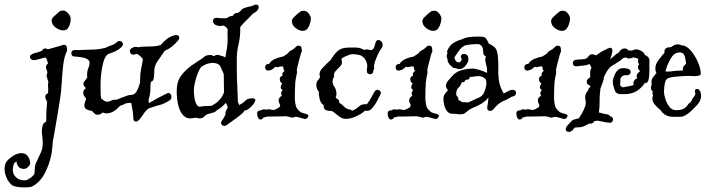

<svg xmlns="http://www.w3.org/2000/svg" viewBox="-130 -513 3112 840"><path d="M146 -380Q131 -380 113.5 -392.5Q96 -405 96 -424Q96 -432 104.5 -440Q113 -448 118 -452Q126 -459 130.5 -463Q135 -467 146 -467Q158 -467 168.5 -454.5Q179 -442 179 -433Q180 -426 177.5 -413.5Q175 -401 168 -390.5Q161 -380 146 -380ZM8 304Q6 305 -3 306Q-12 307 -23 307Q-39 307 -55.5 304.5Q-72 302 -80 295Q-94 282 -102 263Q-110 244 -110 226Q-110 205 -100 192Q-89 179 -71 168Q-53 157 -36 157Q-22 157 -12 166Q-2 175 2 197Q4 205 -6 216Q-16 227 -28 226Q-43 224 -49 216.5Q-55 209 -56.5 201.5Q-58 194 -58 194Q-68 198 -71 209Q-74 220 -74 230Q-74 249 -60 262.5Q-46 276 -25 276Q-21 276 -17.5 275.5Q-14 275 -10 274L-7 271Q-5 270 -2 268.5Q1 267 4 265Q12 259 20 249Q22 237 22 225Q22 213 27 201Q37 178 43.5 165.5Q50 153 53.5 142Q57 131 57 114Q57 108 56.5 100.5Q56 93 55 84Q54 79 53.5 73Q53 67 53 61Q53 48 56.5 36.5Q60 25 70 20L72 19Q72 -4 73 -25.5Q74 -47 76 -68Q75 -71 73.5 -73.5Q72 -76 71 -78Q68 -84 68 -89Q68 -101 80 -105L81 -121Q81 -126 80.5 -131Q80 -136 80 -141Q80 -150 82 -154L80 -159Q72 -182 74.5 -186Q77 -190 77 -197Q77 -202 73 -210Q71 -216 71 -218Q71 -228 79 -234L80 -235Q79 -240 76.5 -247.5Q74 -255 71 -260Q67 -262 62 -260Q56 -258 54 -258Q46 -256 37.5 -253.5Q29 -251 20 -250H17Q10 -250 5.5 -254.5Q1 -259 1 -263Q1 -272 12 -277Q18 -280 35.5 -284.5Q53 -289 55 -293Q59 -301 68 -301Q75 -301 79 -297L82 -298Q105 -304 126.5 -310.5Q148 -317 148 -317Q158 -317 160.5 -312Q163 -307 163 -300Q164 -292 163 -290Q151 -266 146.5 -228Q142 -190 140 -150.5Q138 -111 133 -82Q129 -54 123 -19.5Q117 15 111.5 48.5Q106 82 101 107Q99 134 96 157Q86 209 64 248.5Q42 288 8 304Z M478 12Q471 19 465 19Q453 19 453 2Q453 -14 450 -30.5Q447 -47 444 -63Q437 -63 431.5 -62.5Q426 -62 421 -61Q409 -54 395 -50Q391 -46 386.5 -41Q382 -36 372 -29Q365 -24 355.5 -20.5Q346 -17 335 -17Q331 -17 327.5 -18Q324 -19 322 -20L320 -21L318 -20Q314 -16 309 -13.5Q304 -11 298 -11Q289 -11 283 -16.5Q277 -22 272 -28Q239 -32 239 -51Q239 -61 247 -82Q234 -95 234 -107Q234 -118 246 -128Q235 -138 235 -146Q235 -153 241 -159.5Q247 -166 252 -175Q251 -179 251 -185Q251 -202 256.5 -215Q262 -228 262 -238Q262 -249 249 -256Q236 -263 195 -266Q188 -266 185 -270.5Q182 -275 182 -279Q182 -294 197 -294H215Q232 -294 244 -295Q256 -296 272 -296Q300 -296 332 -304Q345 -311 358 -315Q371 -319 383 -330Q387 -334 393 -334Q399 -334 403.5 -329.5Q408 -325 408 -320Q408 -314 403 -309Q393 -298 377 -290Q361 -282 344 -277Q339 -274 335 -269Q327 -260 321 -236.5Q315 -213 312.5 -188.5Q310 -164 310 -150V-120Q310 -110 310.5 -100Q311 -90 313 -82L325 -73Q331 -68 339 -68Q348 -68 356 -72.5Q364 -77 374 -77Q376 -77 379 -77Q382 -77 384 -78Q393 -83 409 -88Q417 -91 426 -94.5Q435 -98 445 -98Q459 -98 468 -114Q477 -130 483 -152V-166Q483 -191 487.5 -211.5Q492 -232 495 -254Q487 -267 470 -277Q466 -276 463.5 -276Q461 -276 459 -275Q458 -275 457 -274.5Q456 -274 454 -274Q446 -274 442 -279Q438 -284 438 -289Q438 -300 449 -303Q454 -308 462 -308Q464 -308 467 -308Q470 -308 473 -306Q487 -309 501 -309Q522 -309 539.5 -310Q557 -311 573 -316Q586 -332 601.5 -343.5Q617 -355 635 -359Q637 -359 638.5 -359.5Q640 -360 641 -360Q654 -360 654 -348Q654 -341 649 -336Q622 -303 591 -291Q573 -266 559 -245Q545 -224 545 -203Q545 -188 543 -172.5Q541 -157 530 -155Q529 -149 528.5 -142.5Q528 -136 528 -130Q528 -123 528 -116.5Q528 -110 526 -104Q526 -97 523 -88Q520 -79 520 -71Q520 -68 522 -62Q542 -74 561.5 -84.5Q581 -95 600 -104Q609 -109 614.5 -103Q620 -97 620 -89Q620 -79 612 -74Q589 -59 571.5 -54.5Q554 -50 521 -39Q508 -30 498 -14.5Q488 1 478 12Z M862 34Q859 35 856.5 36.5Q854 38 851 38Q846 38 841.5 34Q837 30 837 24Q837 20 842 13Q847 7 850.5 0Q854 -7 857 -13Q857 -15 856.5 -15.5Q856 -16 856 -17Q856 -25 860 -30.5Q864 -36 866 -43Q866 -47 863.5 -52Q861 -57 858 -63Q841 -43 818 -30Q814 -25 808 -22L791 -17Q787 -16 782 -14.5Q777 -13 772 -11Q765 -4 759.5 0.5Q754 5 743 5Q738 5 734 3.5Q730 2 725 2Q721 2 715.5 3.5Q710 5 703 5Q684 5 672 -8Q660 -21 653.5 -40Q647 -59 645 -79Q643 -99 643 -112Q643 -155 661 -180Q679 -205 705 -224Q707 -226 708.5 -227Q710 -228 712 -229Q723 -237 734 -244Q745 -251 756 -258L758 -260Q770 -272 785 -272H791Q791 -272 791.5 -272.5Q792 -273 793 -273Q795 -273 799.5 -270Q804 -267 806 -268Q816 -273 820 -273Q824 -273 828 -272Q832 -271 837 -269Q842 -268 847 -266Q852 -264 856 -262Q859 -282 862.5 -301Q866 -320 866 -339Q866 -347 865.5 -359.5Q865 -372 866 -385Q862 -392 856.5 -396.5Q851 -401 844 -401H841Q839 -400 836.5 -399.5Q834 -399 830 -399Q830 -399 827.5 -399.5Q825 -400 821 -401Q802 -406 802 -421Q802 -435 817 -435Q825 -435 829.5 -434Q834 -433 844 -433H858Q867 -436 873 -440Q879 -444 889 -444Q895 -457 911 -457Q922 -463 925.5 -469Q929 -475 945 -480Q954 -483 963 -484.5Q972 -486 980 -490Q985 -493 990 -493Q1002 -493 1002 -481Q1002 -475 996 -467.5Q990 -460 976 -453Q967 -442 949.5 -425.5Q932 -409 921 -395V-380Q921 -349 913.5 -318.5Q906 -288 906 -257V-212Q906 -173 908 -138Q910 -103 911 -65Q913 -62 915 -58.5Q917 -55 918 -52Q921 -58 929 -60Q939 -68 947 -75.5Q955 -83 975 -83Q987 -83 987 -75Q987 -68 978.5 -57Q970 -46 959.5 -38Q949 -30 943 -30H940L939 -28Q936 -21 919.5 -8Q903 5 885.5 17Q868 29 862 34ZM740 -46Q753 -48 766 -49Q779 -50 795 -50Q837 -71 850 -109Q850 -127 849.5 -147Q849 -167 849 -189Q842 -206 834.5 -221.5Q827 -237 801 -238Q794 -238 781 -235Q768 -232 751 -221Q742 -210 734.5 -190.5Q727 -171 722.5 -150.5Q718 -130 718 -115Q718 -101 722 -78Q726 -55 740 -46Z M1194 -378Q1179 -378 1163 -390.5Q1147 -403 1147 -421Q1147 -429 1156 -438Q1165 -447 1171 -452L1185 -463Q1187 -465 1191.5 -465.5Q1196 -466 1199 -466Q1212 -466 1221 -453.5Q1230 -441 1230 -432Q1230 -424 1226.5 -411Q1223 -398 1215.5 -388Q1208 -378 1194 -378ZM1204 8Q1204 8 1198 6Q1196 6 1193 5Q1190 4 1187 3Q1180 1 1174 -0.5Q1168 -2 1166 -2Q1162 -2 1156 0Q1150 2 1148 2Q1147 2 1144.5 1Q1142 0 1141 0Q1138 -1 1135 -2Q1132 -3 1128 -3Q1123 -5 1116 -4.5Q1109 -4 1106 -4L1045 -3Q1042 -3 1041 -4Q1033 0 1027 0H1024Q1017 10 1010 10Q1003 10 999 2Q995 -6 995 -16Q995 -30 1009 -30H1012Q1018 -35 1026 -35Q1029 -35 1035 -33Q1041 -35 1045 -35Q1051 -35 1055.5 -33.5Q1060 -32 1066 -32Q1071 -32 1079 -36Q1087 -40 1093 -44L1096 -53Q1089 -65 1089 -74Q1089 -86 1103 -94Q1100 -100 1100 -105Q1100 -112 1107 -119Q1098 -124 1098 -132Q1098 -137 1102 -144Q1104 -146 1105 -148Q1094 -153 1094 -167Q1094 -179 1106 -181Q1106 -183 1105.5 -184Q1105 -185 1105 -186Q1105 -192 1108 -196Q1111 -200 1115 -203Q1108 -211 1110 -220Q1106 -224 1097 -222Q1096 -222 1095 -221.5Q1094 -221 1092 -221Q1086 -219 1084 -219L1074 -221Q1072 -219 1072 -218Q1061 -208 1052.5 -206Q1044 -204 1044 -204Q1030 -204 1030 -219Q1030 -224 1033.5 -228.5Q1037 -233 1044 -233H1047Q1055 -247 1073 -255Q1091 -263 1107 -265Q1112 -268 1117 -271Q1122 -274 1126 -277Q1128 -278 1129.5 -280Q1131 -282 1132 -283L1134 -285Q1135 -286 1135 -286.5Q1135 -287 1135 -287L1143 -292L1152 -297Q1153 -297 1157 -301Q1160 -304 1165.5 -309Q1171 -314 1175 -313Q1185 -313 1187.5 -308Q1190 -303 1190 -295Q1191 -288 1190 -286Q1189 -285 1187.5 -281.5Q1186 -278 1184 -270Q1180 -257 1176.5 -241.5Q1173 -226 1169 -211Q1168 -207 1169 -202.5Q1170 -198 1169 -193Q1167 -183 1165 -173.5Q1163 -164 1162 -154Q1161 -142 1160.5 -124.5Q1160 -107 1160 -93.5Q1160 -80 1160 -77Q1160 -74 1161.5 -64Q1163 -54 1165 -47Q1171 -33 1186 -22Q1188 -21 1191 -20Q1194 -19 1196 -18L1208 -15Q1212 -14 1215.5 -12Q1219 -10 1219 -7V-6Q1219 -1 1214 3.5Q1209 8 1204 8Z M1383 7Q1370 7 1358.5 -0.5Q1347 -8 1337 -17Q1327 -26 1318 -28Q1305 -27 1295 -32Q1285 -37 1286 -53Q1273 -61 1268.5 -79.5Q1264 -98 1265 -112Q1254 -123 1254 -142Q1254 -155 1260 -161Q1266 -167 1271 -177L1270 -178Q1268 -184 1268 -188Q1268 -203 1282 -216.5Q1296 -230 1308 -243Q1311 -246 1313 -247Q1319 -253 1322 -259Q1338 -284 1353.5 -294.5Q1369 -305 1400 -305H1425Q1446 -305 1465 -294Q1468 -297 1474 -297Q1479 -297 1483 -295.5Q1487 -294 1492 -294Q1503 -294 1507 -306.5Q1511 -319 1513 -326Q1516 -338 1526 -338Q1532 -338 1538 -332Q1544 -326 1544 -317Q1544 -307 1537 -299L1531 -290L1529 -286Q1522 -273 1515.5 -257Q1509 -241 1506 -225L1507 -215Q1507 -212 1506 -210Q1505 -208 1504 -206L1503 -202Q1503 -195 1498.5 -191.5Q1494 -188 1489 -188Q1484 -188 1479.5 -191.5Q1475 -195 1475 -202Q1475 -208 1475.5 -214Q1476 -220 1477 -226Q1473 -256 1451 -269Q1436 -276 1410 -276Q1405 -276 1394.5 -272Q1384 -268 1374.5 -263Q1365 -258 1364 -256Q1364 -256 1363.5 -255.5Q1363 -255 1364 -253L1365 -249Q1369 -234 1359 -223.5Q1349 -213 1339 -203Q1329 -193 1332 -178Q1325 -167 1325 -158Q1325 -145 1333.5 -132.5Q1342 -120 1342 -100Q1342 -96 1341 -93.5Q1340 -91 1339 -89L1338 -87Q1343 -81 1348.5 -78.5Q1354 -76 1354 -65V-64Q1365 -57 1375.5 -46.5Q1386 -36 1399 -34Q1406 -34 1410 -28Q1429 -36 1441 -47.5Q1453 -59 1475 -57L1478 -61Q1487 -73 1494 -85.5Q1501 -98 1508 -111Q1513 -120 1521 -120Q1529 -120 1534 -113.5Q1539 -107 1534 -99Q1530 -91 1521 -73.5Q1512 -56 1500.5 -42Q1489 -28 1476 -28Q1470 -28 1467 -29Q1454 -16 1429 -4.5Q1404 7 1383 7Z M1765 -378Q1750 -378 1734 -390.5Q1718 -403 1718 -421Q1718 -429 1727 -438Q1736 -447 1742 -452L1756 -463Q1758 -465 1762.5 -465.5Q1767 -466 1770 -466Q1783 -466 1792 -453.5Q1801 -441 1801 -432Q1801 -424 1797.5 -411Q1794 -398 1786.5 -388Q1779 -378 1765 -378ZM1775 8Q1775 8 1769 6Q1767 6 1764 5Q1761 4 1758 3Q1751 1 1745 -0.5Q1739 -2 1737 -2Q1733 -2 1727 0Q1721 2 1719 2Q1718 2 1715.5 1Q1713 0 1712 0Q1709 -1 1706 -2Q1703 -3 1699 -3Q1694 -5 1687 -4.5Q1680 -4 1677 -4L1616 -3Q1613 -3 1612 -4Q1604 0 1598 0H1595Q1588 10 1581 10Q1574 10 1570 2Q1566 -6 1566 -16Q1566 -30 1580 -30H1583Q1589 -35 1597 -35Q1600 -35 1606 -33Q1612 -35 1616 -35Q1622 -35 1626.5 -33.5Q1631 -32 1637 -32Q1642 -32 1650 -36Q1658 -40 1664 -44L1667 -53Q1660 -65 1660 -74Q1660 -86 1674 -94Q1671 -100 1671 -105Q1671 -112 1678 -119Q1669 -124 1669 -132Q1669 -137 1673 -144Q1675 -146 1676 -148Q1665 -153 1665 -167Q1665 -179 1677 -181Q1677 -183 1676.5 -184Q1676 -185 1676 -186Q1676 -192 1679 -196Q1682 -200 1686 -203Q1679 -211 1681 -220Q1677 -224 1668 -222Q1667 -222 1666 -221.5Q1665 -221 1663 -221Q1657 -219 1655 -219L1645 -221Q1643 -219 1643 -218Q1632 -208 1623.5 -206Q1615 -204 1615 -204Q1601 -204 1601 -219Q1601 -224 1604.5 -228.5Q1608 -233 1615 -233H1618Q1626 -247 1644 -255Q1662 -263 1678 -265Q1683 -268 1688 -271Q1693 -274 1697 -277Q1699 -278 1700.5 -280Q1702 -282 1703 -283L1705 -285Q1706 -286 1706 -286.5Q1706 -287 1706 -287L1714 -292L1723 -297Q1724 -297 1728 -301Q1731 -304 1736.5 -309Q1742 -314 1746 -313Q1756 -313 1758.5 -308Q1761 -303 1761 -295Q1762 -288 1761 -286Q1760 -285 1758.5 -281.5Q1757 -278 1755 -270Q1751 -257 1747.5 -241.5Q1744 -226 1740 -211Q1739 -207 1740 -202.5Q1741 -198 1740 -193Q1738 -183 1736 -173.5Q1734 -164 1733 -154Q1732 -142 1731.5 -124.5Q1731 -107 1731 -93.5Q1731 -80 1731 -77Q1731 -74 1732.5 -64Q1734 -54 1736 -47Q1742 -33 1757 -22Q1759 -21 1762 -20Q1765 -19 1767 -18L1779 -15Q1783 -14 1786.5 -12Q1790 -10 1790 -7V-6Q1790 -1 1785 3.5Q1780 8 1775 8Z M1850 -15Q1835 -15 1826 -26.5Q1817 -38 1813.5 -53Q1810 -68 1810 -80Q1810 -93 1816 -101.5Q1822 -110 1830 -119L1829 -120Q1821 -128 1821 -137Q1821 -149 1830.5 -160Q1840 -171 1847 -179Q1864 -199 1890 -206Q1916 -213 1941 -213Q1947 -213 1966 -207.5Q1985 -202 2001 -194Q2001 -203 2000.5 -211.5Q2000 -220 1997 -230Q1996 -235 1994.5 -241Q1993 -247 1993 -253Q1993 -260 1996 -266Q1984 -271 1984 -284Q1984 -320 1959 -320Q1928 -320 1904 -314Q1891 -308 1882 -296.5Q1873 -285 1860 -265Q1858 -261 1858 -259Q1860 -255 1861.5 -251.5Q1863 -248 1865 -245Q1872 -240 1881 -240Q1881 -240 1885.5 -245Q1890 -250 1890 -251V-255Q1886 -260 1886 -265Q1886 -277 1901 -277Q1908 -277 1913.5 -272Q1919 -267 1919 -255V-251Q1919 -241 1907 -226Q1895 -211 1881 -211Q1876 -211 1870.5 -212.5Q1865 -214 1860 -215Q1856 -215 1852 -217Q1848 -219 1843 -225Q1837 -230 1832.5 -237Q1828 -244 1828 -253Q1827 -258 1825.5 -261.5Q1824 -265 1824 -266Q1824 -271 1825.5 -274.5Q1827 -278 1828 -281Q1824 -288 1828 -294Q1837 -314 1854 -325Q1871 -336 1891 -341Q1907 -349 1924.5 -351Q1942 -353 1963 -353Q1989 -353 1994.5 -347Q2000 -341 2009 -322Q2028 -313 2036.5 -303.5Q2045 -294 2048 -268Q2051 -242 2050 -215Q2049 -188 2052.5 -162.5Q2056 -137 2069 -113Q2070 -110 2074 -104Q2083 -109 2092 -114Q2101 -119 2111 -120H2114Q2121 -120 2124.5 -115.5Q2128 -111 2128 -106Q2128 -102 2125 -97.5Q2122 -93 2116 -92Q2110 -91 2097 -83Q2084 -75 2072 -71Q2059 -65 2049 -56.5Q2039 -48 2028 -34Q2022 -28 2015 -28Q1999 -28 2002 -47Q2003 -49 2004.5 -61Q2006 -73 2007 -87Q2001 -78 1990.5 -69.5Q1980 -61 1961 -51Q1959 -50 1953.5 -47.5Q1948 -45 1945 -44Q1935 -40 1926 -34.5Q1917 -29 1908 -21Q1904 -17 1898.5 -15Q1893 -13 1884 -13Q1880 -13 1874 -13.5Q1868 -14 1861 -15ZM1915 -65Q1920 -65 1922 -66Q1948 -79 1962 -84.5Q1976 -90 1983.5 -100.5Q1991 -111 1997 -138Q1997 -140 1997.5 -142.5Q1998 -145 1998 -149Q1998 -162 1995 -166Q1982 -180 1964 -180Q1954 -180 1944.5 -178Q1935 -176 1926 -177Q1924 -164 1912 -164H1907Q1903 -153 1893 -153H1890Q1886 -139 1876 -129.5Q1866 -120 1866 -104V-97Q1876 -87 1876 -75Q1882 -73 1886.5 -69.5Q1891 -66 1895 -66H1896Z M2328 -378Q2313 -378 2297 -390.5Q2281 -403 2281 -421Q2281 -429 2290 -438Q2299 -447 2305 -452L2319 -463Q2321 -465 2325.5 -465.5Q2330 -466 2333 -466Q2346 -466 2355 -453.5Q2364 -441 2364 -432Q2364 -424 2360.5 -411Q2357 -398 2349.5 -388Q2342 -378 2328 -378ZM2338 8Q2338 8 2332 6Q2330 6 2327 5Q2324 4 2321 3Q2314 1 2308 -0.5Q2302 -2 2300 -2Q2296 -2 2290 0Q2284 2 2282 2Q2281 2 2278.5 1Q2276 0 2275 0Q2272 -1 2269 -2Q2266 -3 2262 -3Q2257 -5 2250 -4.5Q2243 -4 2240 -4L2179 -3Q2176 -3 2175 -4Q2167 0 2161 0H2158Q2151 10 2144 10Q2137 10 2133 2Q2129 -6 2129 -16Q2129 -30 2143 -30H2146Q2152 -35 2160 -35Q2163 -35 2169 -33Q2175 -35 2179 -35Q2185 -35 2189.5 -33.5Q2194 -32 2200 -32Q2205 -32 2213 -36Q2221 -40 2227 -44L2230 -53Q2223 -65 2223 -74Q2223 -86 2237 -94Q2234 -100 2234 -105Q2234 -112 2241 -119Q2232 -124 2232 -132Q2232 -137 2236 -144Q2238 -146 2239 -148Q2228 -153 2228 -167Q2228 -179 2240 -181Q2240 -183 2239.5 -184Q2239 -185 2239 -186Q2239 -192 2242 -196Q2245 -200 2249 -203Q2242 -211 2244 -220Q2240 -224 2231 -222Q2230 -222 2229 -221.5Q2228 -221 2226 -221Q2220 -219 2218 -219L2208 -221Q2206 -219 2206 -218Q2195 -208 2186.5 -206Q2178 -204 2178 -204Q2164 -204 2164 -219Q2164 -224 2167.5 -228.5Q2171 -233 2178 -233H2181Q2189 -247 2207 -255Q2225 -263 2241 -265Q2246 -268 2251 -271Q2256 -274 2260 -277Q2262 -278 2263.5 -280Q2265 -282 2266 -283L2268 -285Q2269 -286 2269 -286.5Q2269 -287 2269 -287L2277 -292L2286 -297Q2287 -297 2291 -301Q2294 -304 2299.5 -309Q2305 -314 2309 -313Q2319 -313 2321.5 -308Q2324 -303 2324 -295Q2325 -288 2324 -286Q2323 -285 2321.5 -281.5Q2320 -278 2318 -270Q2314 -257 2310.5 -241.5Q2307 -226 2303 -211Q2302 -207 2303 -202.5Q2304 -198 2303 -193Q2301 -183 2299 -173.5Q2297 -164 2296 -154Q2295 -142 2294.5 -124.5Q2294 -107 2294 -93.5Q2294 -80 2294 -77Q2294 -74 2295.5 -64Q2297 -54 2299 -47Q2305 -33 2320 -22Q2322 -21 2325 -20Q2328 -19 2330 -18L2342 -15Q2346 -14 2349.5 -12Q2353 -10 2353 -7V-6Q2353 -1 2348 3.5Q2343 8 2338 8Z M2369 61Q2365 64 2359 64Q2345 64 2345 51Q2345 46 2350 39Q2364 24 2370 17Q2376 10 2397 6Q2399 6 2400 5.5Q2401 5 2402 5Q2408 -3 2416 -17Q2424 -31 2429.5 -46.5Q2435 -62 2432 -72Q2431 -76 2430.5 -79.5Q2430 -83 2430 -86Q2430 -101 2437.5 -110Q2445 -119 2446 -127L2452 -132Q2453 -133 2453 -133.5Q2453 -134 2453 -134Q2453 -138 2445 -142Q2437 -146 2437 -153Q2437 -164 2443 -168.5Q2449 -173 2452 -174V-194Q2452 -199 2453 -205Q2454 -211 2458 -215Q2456 -220 2454 -224.5Q2452 -229 2449 -233Q2436 -227 2421 -226Q2406 -225 2392 -223H2389Q2383 -223 2379.5 -227.5Q2376 -232 2376 -237Q2376 -242 2379 -246Q2382 -250 2388 -251Q2398 -253 2416.5 -253.5Q2435 -254 2441 -262L2444 -266Q2448 -271 2453.5 -274Q2459 -277 2466 -275L2479 -271Q2494 -283 2502 -287Q2510 -291 2529 -301Q2537 -304 2540 -304Q2549 -304 2549 -292Q2549 -283 2545.5 -272Q2542 -261 2539 -253Q2545 -258 2557.5 -269Q2570 -280 2577 -283Q2582 -291 2588 -296Q2594 -301 2604 -301Q2613 -301 2620 -292H2636Q2640 -294 2644 -295.5Q2648 -297 2653 -297Q2664 -297 2676.5 -289.5Q2689 -282 2690 -274Q2695 -270 2700 -267.5Q2705 -265 2708 -260Q2712 -253 2711.5 -246Q2711 -239 2711 -231Q2711 -219 2711 -200.5Q2711 -182 2708 -167Q2705 -152 2697 -150H2691Q2678 -129 2656 -115Q2634 -101 2600 -101Q2597 -101 2596 -102Q2593 -101 2587 -101Q2571 -101 2564.5 -109.5Q2558 -118 2556 -130Q2551 -142 2551 -152Q2551 -167 2557 -180Q2562 -195 2571.5 -205Q2581 -215 2598 -215Q2607 -215 2617 -212Q2629 -209 2629 -198Q2629 -192 2624 -187.5Q2619 -183 2610 -184H2606Q2592 -184 2584 -169V-155Q2584 -153 2583.5 -148.5Q2583 -144 2583 -140Q2589 -132 2596 -131Q2608 -133 2622.5 -136Q2637 -139 2642 -141Q2641 -144 2641 -149Q2641 -163 2658 -171Q2655 -176 2655 -179Q2655 -191 2671 -202Q2661 -208 2661 -219Q2661 -225 2663 -227Q2665 -229 2666 -232Q2661 -238 2661 -244Q2661 -247 2662 -249.5Q2663 -252 2663 -253Q2663 -255 2659 -257Q2655 -259 2641 -262Q2637 -261 2632 -259Q2627 -257 2622 -257Q2614 -257 2609 -262Q2605 -261 2601.5 -260.5Q2598 -260 2595 -258Q2587 -249 2571.5 -240Q2556 -231 2541 -221Q2531 -211 2524 -199Q2517 -187 2511 -173Q2513 -167 2506 -150Q2499 -133 2497 -126Q2494 -101 2493.5 -86Q2493 -71 2493 -57Q2493 -43 2490 -21Q2499 -19 2507.5 -16.5Q2516 -14 2526 -13L2527 -12Q2535 -12 2539 -4Q2552 -3 2552 10Q2552 15 2548 20Q2544 25 2536 24Q2532 24 2517.5 21.5Q2503 19 2486 15Q2482 15 2478 15.5Q2474 16 2470 17Q2465 28 2452 28H2447Q2437 33 2427.5 38Q2418 43 2405 44Q2395 44 2390 44.5Q2385 45 2383 46Q2383 46 2381 48Q2380 49 2378.5 52.5Q2377 56 2369 61Z M2815 -2Q2779 -2 2760 -31Q2747 -41 2735.5 -54.5Q2724 -68 2724 -82Q2724 -89 2727 -96Q2722 -107 2726 -111L2727 -112Q2724 -114 2721 -118Q2718 -122 2718 -129Q2718 -139 2722 -144L2721 -145Q2720 -148 2720 -154Q2720 -165 2727.5 -175.5Q2735 -186 2742 -193Q2737 -203 2737 -212Q2737 -232 2751.5 -251Q2766 -270 2777 -282Q2775 -306 2799 -306Q2806 -306 2814.5 -312.5Q2823 -319 2836 -319Q2841 -319 2844 -318Q2847 -317 2850 -315Q2872 -315 2891.5 -292.5Q2911 -270 2923.5 -241Q2936 -212 2936 -190Q2935 -184 2929 -182.5Q2923 -181 2915 -180H2907Q2900 -180 2893.5 -180.5Q2887 -181 2884 -181Q2874 -181 2856 -180Q2838 -179 2820 -177Q2802 -175 2793 -171Q2783 -167 2779 -150Q2775 -133 2775 -110Q2775 -99 2781 -80Q2787 -61 2798.5 -46Q2810 -31 2827 -31Q2849 -31 2860.5 -37Q2872 -43 2879 -54Q2881 -59 2888 -63.5Q2895 -68 2896 -74Q2898 -80 2904 -87Q2910 -94 2912 -101Q2913 -103 2911.5 -106.5Q2910 -110 2910 -114Q2910 -117 2912 -120.5Q2914 -124 2920 -124Q2926 -124 2931.5 -116.5Q2937 -109 2937 -95Q2937 -92 2937 -89Q2937 -86 2936 -83Q2933 -71 2930 -68Q2929 -65 2926 -62Q2923 -59 2920 -54Q2913 -46 2900.5 -33.5Q2888 -21 2873.5 -11.5Q2859 -2 2847 -2ZM2781 -201Q2784 -200 2787 -200Q2790 -200 2793 -200Q2799 -200 2804.5 -200.5Q2810 -201 2816 -202Q2824 -203 2831.5 -203.5Q2839 -204 2844 -204H2858Q2857 -206 2857 -210Q2857 -223 2872 -234Q2870 -245 2868 -258Q2866 -271 2858 -280L2849 -283Q2846 -283 2844 -284Q2822 -283 2810 -265.5Q2798 -248 2791 -230Q2788 -224 2786.5 -217.5Q2785 -211 2781 -201Z"/></svg>

Font: RU Serius
Style: Regular
Weight: 400
Designer: Robert E. Leuschke
Foundry: Robert E. Leuschke
Version: Version 1.011; ttfautohint (v1.8.3)